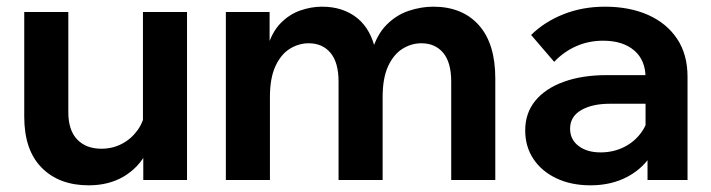

<svg xmlns="http://www.w3.org/2000/svg" viewBox="-20 -539 2130 575"><path d="M540.1 0H409.1V-96L408.1 -124V-503H540.1ZM415 -209.9 441.6 -192Q443.6 -130.2 419.4 -83.5Q395.2 -36.8 350.5 -10.4Q305.7 16 245.6 16Q157.2 16 104.9 -36.7Q52.6 -89.4 52.6 -189.4V-503H184.6V-202.9Q184.6 -148.8 211.3 -121.2Q237.9 -93.6 283.6 -93.6Q317 -93.6 345.1 -108.3Q373.2 -123 392.1 -149.3Q411 -175.6 415 -209.9Z M1463.3 0H1331.3V-294.4Q1331.3 -352 1307.3 -380.7Q1283.3 -409.4 1241.9 -409.4Q1211.9 -409.4 1185.3 -392.8Q1158.7 -376.2 1142.3 -340.7Q1125.9 -305.1 1125.9 -248.5V0H993.9V-294.4Q993.9 -352 969.8 -380.7Q945.8 -409.4 904.4 -409.4Q874.4 -409.4 847.8 -392.8Q821.2 -376.2 804.8 -340.7Q788.4 -305.1 788.4 -248.5V0H656.4V-503H787.4V-393.5L780 -394.5Q794 -442.8 820.5 -469.6Q847 -496.5 879.5 -507.7Q912 -519 944.3 -519Q1007.2 -519 1049.6 -485.1Q1091.9 -451.1 1105.5 -383.6L1093.1 -383.3Q1108.4 -435.4 1137.9 -465Q1167.4 -494.5 1204.4 -506.7Q1241.5 -519 1277.4 -519Q1364.5 -519 1413.9 -463.8Q1463.3 -408.6 1463.3 -304.2Z M2039 0H1919.2V-100.9L1913.3 -117.3V-306.2Q1913.3 -359 1879.1 -388.1Q1844.9 -417.1 1786.1 -417.1Q1742.5 -417.1 1705.2 -400.4Q1667.8 -383.7 1639.7 -353.8L1570.6 -434.3Q1610.9 -474 1667.9 -496.5Q1724.9 -519 1791.5 -519Q1865.5 -519 1921.1 -494.2Q1976.7 -469.4 2007.9 -422.6Q2039 -375.9 2039 -309.2ZM1748.3 16Q1690.4 16 1646.1 -5.1Q1601.8 -26.2 1577.4 -63.1Q1552.9 -99.9 1552.9 -148.5Q1552.9 -200.5 1583.2 -237.4Q1613.4 -274.2 1668.5 -294.1Q1723.5 -314 1796.7 -314H1925.7V-228.3H1806.7Q1753.1 -228.3 1720.2 -209Q1687.3 -189.7 1687.3 -153.6Q1687.3 -121.2 1712.7 -101.9Q1738.1 -82.6 1778.6 -82.6Q1817.8 -82.6 1850.1 -99.2Q1882.3 -115.7 1902.3 -144.8Q1922.3 -173.8 1925.3 -210.8L1963.2 -193.2Q1963.2 -131.4 1936.2 -84.1Q1909.1 -36.8 1860.5 -10.4Q1811.8 16 1748.3 16Z"/></svg>

Font: Wix Madefor Display
Style: Regular
Weight: 400
Designer: Dalton Maag Ltd
Foundry: Dalton Maag Ltd
Version: Version 3.100